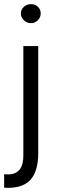

<svg xmlns="http://www.w3.org/2000/svg" viewBox="-22 -663 280 929"><path d="M-2 245V180Q4 181 16 181Q92 181 91 88V-440H163V78Q163 162 128 204Q93 246 14 246Q3 246 -2 245ZM79 -598Q79 -617 93.5 -630Q108 -643 128 -643Q148 -643 161.5 -630Q175 -617 175 -598Q175 -579 161 -565Q147 -551 128 -551Q108 -551 93.5 -565Q79 -579 79 -598Z"/></svg>

Font: Tilda Sans
Style: Regular
Weight: 400
Designer: ParaType Ltd
Foundry: ParaType Ltd
Version: Version 1.002W